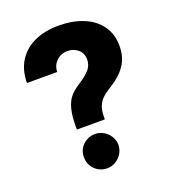

<svg xmlns="http://www.w3.org/2000/svg" viewBox="-133 -816 824 925"><g transform="rotate(-20 279.0 -353.5)"><path d="M270.5 -418.9Q308.1 -442.9 327.4 -464.8Q346.7 -486.8 346.7 -516.6Q346.7 -548.3 324.7 -567.6Q302.7 -586.9 270.5 -586.9Q249.5 -586.9 231.4 -577.4Q213.4 -567.9 202.1 -550Q190.9 -532.2 190.4 -508.8H35.2Q36.1 -578.1 67.6 -624.8Q99.1 -671.4 152.3 -694.1Q205.6 -716.8 271.5 -716.8Q342.8 -716.8 398.2 -694.3Q453.6 -671.9 484.6 -628.4Q515.6 -585 515.6 -524.4Q515.6 -466.3 487.3 -425.3Q459 -384.3 406.2 -352.5Q378.4 -335.9 361.6 -319.6Q344.7 -303.2 336.4 -281.7Q328.1 -260.3 328.1 -229.5V-215.8H184.6V-229.5Q184.6 -286.6 194.1 -322Q203.6 -357.4 221.7 -378.4Q239.7 -399.4 270.5 -418.9ZM170.9 -79.1Q170.4 -102.5 182.1 -122.6Q193.8 -142.6 214.4 -154.3Q234.9 -166 258.8 -166Q281.7 -166 302 -154.3Q322.3 -142.6 334.7 -122.6Q347.2 -102.5 347.7 -79.1Q347.2 -54.7 335 -34.4Q322.8 -14.2 302.2 -2.2Q281.7 9.8 258.8 9.8Q234.9 9.8 214.4 -2Q193.8 -13.7 182.1 -34.2Q170.4 -54.7 170.9 -79.1Z"/></g></svg>

Font: WEMIX Pretendard ExtraBold
Style: Regular
Weight: 800
Designer: Base glyphs from Inter by Rasmus Andersson; Hangeul glyphs from Noto Sans CJK(Source Han Sans) by Jang Soo-young and Kan
Foundry: Kil Hyung-jin
Version: Version 1.000